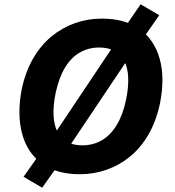

<svg xmlns="http://www.w3.org/2000/svg" viewBox="-20 -803 817 897"><path d="M353 11Q244 11 175.5 -39Q107 -89 83 -179.5Q59 -270 82 -389Q100 -471 136 -532Q172 -593 221.5 -633.5Q271 -674 330.5 -695Q390 -716 456 -716Q566 -716 634 -666Q702 -616 726.5 -526.5Q751 -437 727 -318Q709 -235 673 -173.5Q637 -112 587.5 -71.5Q538 -31 478 -10Q418 11 353 11ZM365 -124Q415 -124 455.5 -147.5Q496 -171 525 -218.5Q554 -266 569 -337Q593 -456 560.5 -518.5Q528 -581 443 -581Q394 -581 353.5 -558Q313 -535 284.5 -488.5Q256 -442 240 -369Q216 -250 248.5 -187Q281 -124 365 -124ZM177 74 90 23 174 -96 224 -161 519 -602 556 -665 637 -783 724 -732 641 -613 591 -547 296 -107 260 -43Z"/></svg>

Font: Nunito Sans 7pt SemiCondensed ExtraBold
Style: Italic
Weight: 800
Width: 4
Italic angle: -9°
Designer: Vernon Adams
Foundry: Vernon Adams
Version: Version 3.101;gftools[0.9.27]